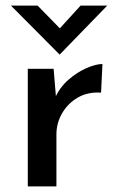

<svg xmlns="http://www.w3.org/2000/svg" viewBox="-20 -664 423 684"><path d="M171 -419 181 -299 176 -315Q193 -353 224 -380Q255 -407 288.5 -421.5Q322 -436 345 -436L340 -334Q292 -337 256.5 -316Q221 -295 201 -260Q181 -225 181 -185V0H79V-419ZM114 -644 205 -551 175 -543 267 -644H362L193 -470H192L19 -644Z"/></svg>

Font: Josefin Sans Medium
Style: Regular
Weight: 500
Designer: Santiago Orozco
Foundry: Typemade
Version: Version 2.001